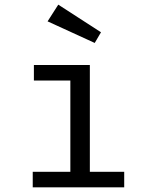

<svg xmlns="http://www.w3.org/2000/svg" viewBox="-20 -807 640 827"><path d="M367 -67H515V0H121V-67H283V-460H126V-527H367ZM185 -715 231 -787 415 -668 388 -622Z"/></svg>

Font: FiraDG Mono
Style: Regular
Weight: 400
Designer: Carrois Corporate & Edenspiekermann AG
Foundry: Carrois Corporate GbR & Edenspiekermann AG
Version: Version 3.206